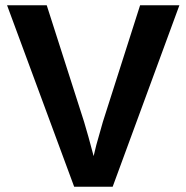

<svg xmlns="http://www.w3.org/2000/svg" viewBox="-20 -708 707 728"><path d="M660.2 -688 407.2 0H261.2L6.8 -688H157.2L298.8 -246.1Q314.5 -194.3 335 -116.2L345.2 -158.2L370.1 -246.1L511.2 -688Z"/></svg>

Font: Libra Sans Modern
Style: Bold
Weight: 700
Foundry: Stefan Peev, Context Ltd
Version: Version 1.000